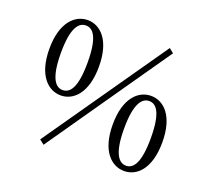

<svg xmlns="http://www.w3.org/2000/svg" viewBox="-127 -892 1188 1081"><g transform="rotate(20 467.5 -351.5)"><path d="M233 26 742 -707 715 -729 205 4ZM148 -494C148 -650 188 -687 228 -687C270 -687 308 -649 308 -494C308 -338 270 -300 228 -300C188 -300 148 -338 148 -494ZM228 -719C153 -719 79 -653 79 -494C79 -334 153 -268 228 -268C303 -268 376 -334 376 -494C376 -653 303 -719 228 -719ZM628 -215C628 -372 669 -409 709 -409C750 -409 788 -371 788 -215C788 -60 750 -22 709 -22C669 -22 628 -60 628 -215ZM709 -440C634 -440 560 -375 560 -215C560 -55 634 10 709 10C784 10 857 -55 857 -215C857 -375 784 -440 709 -440Z"/></g></svg>

Font: Shippori Mincho
Style: Regular
Weight: 400
Designer: Bonji Tadano  Ryoko NISHIZUKA  (kana & ideographs); Frank Grießhammer (Latin, Greek & Cyrillic); Wenlong ZHANG  (bopomof
Foundry: Adobe Systems Incorporated
Version: Version 1.003;PS 1.001;hotconv 16.6.54;makeotf.lib2.5.65590